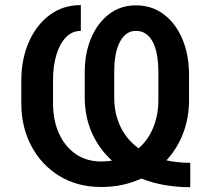

<svg xmlns="http://www.w3.org/2000/svg" viewBox="-20 -742 851 772"><path d="M745 -87.4V10.7Q690 10.7 640.6 1.8Q591.3 -7.1 548.3 -24.1Q513.1 -7.8 472.7 1.1Q432.2 9.9 387.4 9.9Q291.2 9.9 218.8 -34.4Q146.3 -78.8 106 -155Q65.7 -231.2 65.7 -326V-418Q65.7 -503.6 95.7 -572.4Q125.7 -641.3 179.5 -681.5Q233.3 -721.6 305 -721.6V-617.9Q269.9 -617.9 244.9 -591.8Q219.8 -565.7 206.5 -520.8Q193.2 -475.9 193.2 -419V-326Q193.2 -259.2 216.6 -206.5Q240.1 -153.8 283.6 -123.2Q327.1 -92.7 387.4 -92.7Q409.8 -92.7 430.4 -96.2Q377.8 -143.5 349.3 -208.3Q320.7 -273.1 320.7 -350.9V-452.1Q320.7 -528.1 346.4 -588.8Q372.2 -649.5 418.3 -685Q464.5 -720.5 526.6 -720.5Q590.2 -720.5 638.3 -684.5Q686.4 -648.4 713.2 -585.2Q740.1 -522 740.1 -440V-339.5Q740.1 -268.1 716.3 -206Q692.5 -143.8 649.1 -97.3Q693.5 -87.4 745 -87.4ZM439.3 -349.8Q439.3 -285.2 464.3 -232.8Q489.3 -180.4 537.3 -145.6Q575.6 -179 596.2 -229.2Q616.8 -279.5 616.8 -339.5V-448.9Q616.8 -533.7 593 -575.8Q569.2 -617.9 526.6 -617.9Q486.2 -617.9 462.7 -574.9Q439.3 -532 439.3 -453.5Z"/></svg>

Font: Interface Medium
Style: Regular
Weight: 500
Designer: Rasmus Andersson
Foundry: rsms
Version: Version 1.8